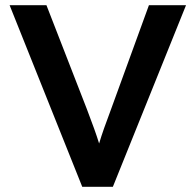

<svg xmlns="http://www.w3.org/2000/svg" viewBox="-20 -720 754 740"><path d="M297 0H415L697 -700H554L408 -299C387 -243 373 -204 362 -167C351 -203 337 -241 315 -299L159 -700H17Z"/></svg>

Font: Easer Grotesk Medium
Style: Regular
Weight: 500
Designer: Boardeaser, Bonnie Shaver-Troup, Thomas Jockin
Foundry: Lexend
Version: Version 1.001;Glyphs 3.1.2 (3151)